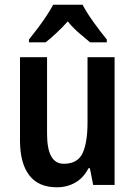

<svg xmlns="http://www.w3.org/2000/svg" viewBox="-20 -786 574 816"><path d="M467 -543V0H376L362 -71H356Q335 -30 300 -10Q265 10 222 10Q143 10 104 -41.5Q65 -93 65 -189V-543H180V-217Q180 -90 251 -90Q310 -90 331 -135Q352 -180 352 -266V-543ZM331 -766Q348 -733 377.5 -692Q407 -651 434 -618V-606H363Q342 -623 316 -645.5Q290 -668 268 -695Q244 -668 218.5 -644.5Q193 -621 174 -606H103V-618Q120 -639 140 -665.5Q160 -692 177.5 -718.5Q195 -745 206 -766Z"/></svg>

Font: Noto Sans Gujarati Condensed SemiBold
Style: Regular
Weight: 600
Width: 3
Designer: Jelle Bosma - Monotype Design Team, Universal Thirst
Foundry: Monotype Imaging Inc.
Version: Version 2.106; ttfautohint (v1.8.4.7-5d5b)